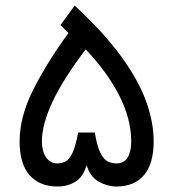

<svg xmlns="http://www.w3.org/2000/svg" viewBox="-20 -678 630 698"><path d="M294.9 -77.6Q282.7 -35.2 254.4 -17.6Q226.1 0 188.5 0Q124.5 0 87.9 -40.8Q51.3 -81.5 51.3 -164.6Q51.3 -253.4 101.3 -352.8Q151.4 -452.1 229 -558.1L199.7 -586.9L251.5 -657.7Q358.9 -558.1 421.6 -471.4Q484.4 -384.8 511.5 -308.8Q538.6 -232.9 538.6 -164.6Q538.6 -82.5 503.4 -41.3Q468.3 0 403.3 0Q370.6 0 339.1 -17.6Q307.6 -35.2 294.9 -77.6ZM132.3 -164.1Q132.3 -127.9 147.5 -106Q162.6 -84 188 -84Q204.6 -84 218.3 -91.1Q231.9 -98.1 243.4 -122.1Q254.9 -146 264.2 -196.3H324.7Q333 -146 345 -122.1Q356.9 -98.1 371.8 -91.1Q386.7 -84 403.3 -84Q431.2 -84 444.1 -105.5Q457 -127 457 -164.1Q457 -245.1 413.6 -330.6Q370.1 -416 291.5 -498.5Q209 -389.6 170.7 -307.6Q132.3 -225.6 132.3 -164.1Z"/></svg>

Font: Vazirmatn RD FD
Style: Regular
Weight: 400
Designer: Saber Rastikerdar
Foundry: Saber Rastikerdar
Version: Version 33.003